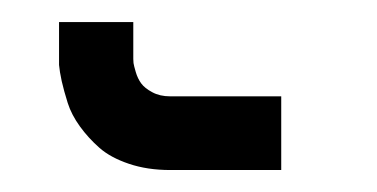

<svg xmlns="http://www.w3.org/2000/svg" viewBox="-20 -620 340 173"><path d="M33.2 -600.1H100.1V-566.9Q100.1 -565.4 100.3 -563.2Q100.6 -561 102.3 -555.2Q104 -549.3 107.2 -544.9Q110.4 -540.5 117.2 -536.9Q124 -533.2 133.3 -533.2H233.4V-466.8H133.3Q112.8 -466.8 96.2 -472.4Q79.6 -478 69.6 -486.8Q59.6 -495.6 52 -506.1Q44.4 -516.6 41 -527.3Q37.6 -538.1 35.6 -546.9Q33.7 -555.7 33.2 -561.5V-566.9Z"/></svg>

Font: Malkor
Style: Regular
Weight: 400
Version: Version 1.3